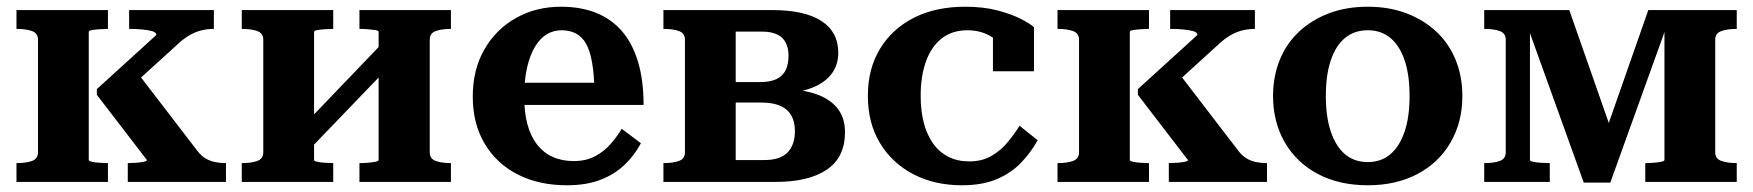

<svg xmlns="http://www.w3.org/2000/svg" viewBox="-20 -541 5214 571"><path d="M93 -88V-423Q93 -442 75.5 -448.5Q58 -455 30 -455H29V-511H301V-455H298Q288 -455 275 -454Q262 -453 253 -451.5Q244 -450 244 -446V-65Q244 -62 253 -60Q262 -58 275 -57Q288 -56 298 -56H301V0H29V-56H30Q58 -56 75.5 -62.5Q93 -69 93 -88ZM652 0H360V-56H363Q373 -56 386 -57Q399 -58 408 -60Q417 -62 417 -65L268 -259V-276L445 -437Q445 -445 432 -448.5Q419 -452 401.5 -453.5Q384 -455 370 -455H364V-511H616V-455H615Q595 -455 576.5 -450Q558 -445 541.5 -435Q525 -425 510 -411L355 -270L380 -336L568 -91Q579 -77 592 -69.5Q605 -62 619.5 -59Q634 -56 650 -56H652Z M763 -88V-423Q763 -442 745.5 -448.5Q728 -455 700 -455H699V-511H971V-455H968Q958 -455 945 -454Q932 -453 923 -451.5Q914 -450 914 -446V-65Q914 -62 923 -60Q932 -58 945 -57Q958 -56 968 -56H971V0H699V-56H700Q728 -56 745.5 -62.5Q763 -69 763 -88ZM1106 -65V-446Q1106 -450 1096.5 -451.5Q1087 -453 1074.5 -454Q1062 -455 1051 -455H1049V-511H1321V-455H1320Q1293 -455 1275.5 -448.5Q1258 -442 1258 -423V-88Q1258 -69 1275.5 -62.5Q1293 -56 1320 -56H1321V0H1049V-56H1051Q1062 -56 1074.5 -57Q1087 -58 1096.5 -60Q1106 -62 1106 -65ZM891 -87 849 -133 1127 -423 1169 -376Z M1539 -253Q1539 -207 1548.5 -171.5Q1558 -136 1577 -111.5Q1596 -87 1623.5 -74.5Q1651 -62 1686 -62Q1723 -62 1750 -76.5Q1777 -91 1796.5 -113.5Q1816 -136 1829 -158L1886 -115Q1867 -79 1837 -50.5Q1807 -22 1765 -6Q1723 10 1666 10Q1583 10 1520 -22Q1457 -54 1421.5 -113.5Q1386 -173 1386 -254Q1386 -334 1420.5 -394Q1455 -454 1514.5 -487.5Q1574 -521 1648 -521Q1708 -521 1753.5 -502.5Q1799 -484 1830 -448Q1861 -412 1877.5 -357Q1894 -302 1894 -229H1518V-295H1773L1748 -268Q1747 -319 1741 -354Q1735 -389 1723.5 -410Q1712 -431 1693.5 -441Q1675 -451 1650 -451Q1626 -451 1606 -439Q1586 -427 1571 -402Q1556 -377 1547.5 -340Q1539 -303 1539 -253Z M1953 -511H2277Q2373 -511 2423 -478.5Q2473 -446 2473 -384Q2473 -345 2450 -317.5Q2427 -290 2384 -276Q2341 -262 2281 -262L2317 -287V-254L2286 -278Q2350 -278 2396.5 -264.5Q2443 -251 2468 -222Q2493 -193 2493 -148Q2493 -73 2439 -36.5Q2385 0 2287 0H1953V-56H1955Q1982 -56 1999.5 -62.5Q2017 -69 2017 -88V-423Q2017 -442 1999.5 -448.5Q1982 -455 1955 -455H1953ZM2168 -65H2253Q2300 -65 2322 -87.5Q2344 -110 2344 -151Q2344 -193 2319.5 -214.5Q2295 -236 2244 -236H2142V-297H2242Q2272 -297 2290.5 -306.5Q2309 -316 2317 -333.5Q2325 -351 2325 -375Q2325 -410 2306 -428.5Q2287 -447 2245 -447H2168Z M2862 -61Q2901 -61 2929 -77.5Q2957 -94 2977.5 -119Q2998 -144 3012 -167L3066 -124Q3045 -86 3015 -55.5Q2985 -25 2942.5 -7.5Q2900 10 2841 10Q2759 10 2696 -23Q2633 -56 2597 -115.5Q2561 -175 2561 -256Q2561 -337 2597.5 -396.5Q2634 -456 2698.5 -488.5Q2763 -521 2850 -521Q2905 -521 2946.5 -510Q2988 -499 3015.5 -485Q3043 -471 3055 -460V-329H2933V-452Q2946 -450 2954.5 -444.5Q2963 -439 2967 -430.5Q2971 -422 2971 -412.5Q2971 -403 2966 -394Q2952 -419 2923 -435Q2894 -451 2857 -451Q2812 -451 2781 -427Q2750 -403 2734 -359Q2718 -315 2718 -256Q2718 -211 2727.5 -175Q2737 -139 2755.5 -113.5Q2774 -88 2801 -74.5Q2828 -61 2862 -61Z M3189 -88V-423Q3189 -442 3171.5 -448.5Q3154 -455 3126 -455H3125V-511H3397V-455H3394Q3384 -455 3371 -454Q3358 -453 3349 -451.5Q3340 -450 3340 -446V-65Q3340 -62 3349 -60Q3358 -58 3371 -57Q3384 -56 3394 -56H3397V0H3125V-56H3126Q3154 -56 3171.5 -62.5Q3189 -69 3189 -88ZM3748 0H3456V-56H3459Q3469 -56 3482 -57Q3495 -58 3504 -60Q3513 -62 3513 -65L3364 -259V-276L3541 -437Q3541 -445 3528 -448.5Q3515 -452 3497.5 -453.5Q3480 -455 3466 -455H3460V-511H3712V-455H3711Q3691 -455 3672.5 -450Q3654 -445 3637.5 -435Q3621 -425 3606 -411L3451 -270L3476 -336L3664 -91Q3675 -77 3688 -69.5Q3701 -62 3715.5 -59Q3730 -56 3746 -56H3748Z M4329 -255Q4329 -178 4294 -117.5Q4259 -57 4195.5 -23.5Q4132 10 4048 10Q3963 10 3899.5 -23.5Q3836 -57 3801 -117.5Q3766 -178 3766 -255Q3766 -314 3786 -363Q3806 -412 3843.5 -447Q3881 -482 3932.5 -501.5Q3984 -521 4048 -521Q4111 -521 4162.5 -501.5Q4214 -482 4251.5 -447Q4289 -412 4309 -363Q4329 -314 4329 -255ZM3923 -255Q3923 -193 3938 -149Q3953 -105 3980.5 -82Q4008 -59 4048 -59Q4087 -59 4114.5 -82Q4142 -105 4157 -149Q4172 -193 4172 -255Q4172 -319 4157 -362.5Q4142 -406 4114.5 -428.5Q4087 -451 4048 -451Q4008 -451 3980.5 -428.5Q3953 -406 3938 -362.5Q3923 -319 3923 -255Z M4647 -511 4781 -128 4736 -94 4882 -511H5145V-455H5144Q5117 -455 5099 -448.5Q5081 -442 5081 -423V-88Q5081 -69 5099 -62.5Q5117 -56 5144 -56H5145V0H4873V-56H4875Q4886 -56 4898.5 -57Q4911 -58 4920.5 -60Q4930 -62 4930 -65V-489L4945 -487L4769 2H4690L4514 -487L4530 -489V-65Q4530 -62 4539 -60Q4548 -58 4561 -57Q4574 -56 4584 -56H4589V0H4394V-56H4396Q4423 -56 4440.5 -62.5Q4458 -69 4458 -88V-423Q4458 -442 4440.5 -448.5Q4423 -455 4396 -455H4394V-511Z"/></svg>

Font: Roboto Serif 28pt SemiBold
Style: Regular
Weight: 600
Designer: Greg Gazdowicz
Foundry: Commercial Type
Version: Version 1.008